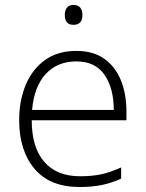

<svg xmlns="http://www.w3.org/2000/svg" viewBox="-20 -747 589 777"><path d="M289.1 -541Q356.9 -541 401.9 -509.3Q446.8 -477.5 469.2 -422.1Q491.7 -366.7 491.7 -295.9V-260.3H108.4Q108.4 -150.9 158.9 -92.3Q209.5 -33.7 303.7 -33.7Q352.5 -33.7 388.9 -41.5Q425.3 -49.3 470.2 -69.3V-23.9Q431.2 -6.3 392.1 1.7Q353 9.8 302.2 9.8Q181.6 9.8 119.6 -64Q57.6 -137.7 57.6 -260.7Q57.6 -340.3 84.2 -403.8Q110.8 -467.3 162.4 -504.2Q213.9 -541 289.1 -541ZM288.6 -498.5Q212.4 -498.5 165.3 -447.8Q118.2 -397 109.9 -302.2H440.4Q440.4 -389.6 403.1 -444.1Q365.7 -498.5 288.6 -498.5ZM277.3 -727.1Q295.9 -727.1 304.7 -716.1Q313.5 -705.1 313.5 -686.5Q313.5 -646.5 277.3 -646.5Q242.2 -646.5 242.2 -686.5Q242.2 -705.1 251 -716.1Q259.8 -727.1 277.3 -727.1Z"/></svg>

Font: Open Sans Light
Style: Regular
Weight: 300
Designer: Monotype Design Team
Foundry: Monotype Imaging Inc.
Version: Version 3.000; ttfautohint (v1.8.4)